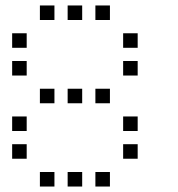

<svg xmlns="http://www.w3.org/2000/svg" viewBox="-20 -696 640 692"><path d="M124.8 -676.2Q123.8 -676.2 123.8 -676.2Q123.8 -676.2 123.8 -675.2V-624.8Q123.8 -623.8 123.8 -623.8Q123.8 -623.8 124.8 -623.8H175.2Q176.2 -623.8 176.2 -623.8Q176.2 -623.8 176.2 -624.8V-675.2Q176.2 -676.2 176.2 -676.2Q176.2 -676.2 175.2 -676.2ZM224.8 -676.2Q223.8 -676.2 223.8 -676.2Q223.8 -676.2 223.8 -675.2V-624.8Q223.8 -623.8 223.8 -623.8Q223.8 -623.8 224.8 -623.8H275.2Q276.2 -623.8 276.2 -623.8Q276.2 -623.8 276.2 -624.8V-675.2Q276.2 -676.2 276.2 -676.2Q276.2 -676.2 275.2 -676.2ZM324.8 -676.2Q323.8 -676.2 323.8 -676.2Q323.8 -676.2 323.8 -675.2V-624.8Q323.8 -623.8 323.8 -623.8Q323.8 -623.8 324.8 -623.8H375.2Q376.2 -623.8 376.2 -623.8Q376.2 -623.8 376.2 -624.8V-675.2Q376.2 -676.2 376.2 -676.2Q376.2 -676.2 375.2 -676.2ZM24.8 -576.2Q23.8 -576.2 23.8 -576.2Q23.8 -576.2 23.8 -575.2V-524.8Q23.8 -523.8 23.8 -523.8Q23.8 -523.8 24.8 -523.8H75.2Q76.2 -523.8 76.2 -523.8Q76.2 -523.8 76.2 -524.8V-575.2Q76.2 -576.2 76.2 -576.2Q76.2 -576.2 75.2 -576.2ZM424.8 -576.2Q423.8 -576.2 423.8 -576.2Q423.8 -576.2 423.8 -575.2V-524.8Q423.8 -523.8 423.8 -523.8Q423.8 -523.8 424.8 -523.8H475.2Q476.2 -523.8 476.2 -523.8Q476.2 -523.8 476.2 -524.8V-575.2Q476.2 -576.2 476.2 -576.2Q476.2 -576.2 475.2 -576.2ZM24.8 -476.2Q23.8 -476.2 23.8 -476.2Q23.8 -476.2 23.8 -475.2V-424.8Q23.8 -423.8 23.8 -423.8Q23.8 -423.8 24.8 -423.8H75.2Q76.2 -423.8 76.2 -423.8Q76.2 -423.8 76.2 -424.8V-475.2Q76.2 -476.2 76.2 -476.2Q76.2 -476.2 75.2 -476.2ZM424.8 -476.2Q423.8 -476.2 423.8 -476.2Q423.8 -476.2 423.8 -475.2V-424.8Q423.8 -423.8 423.8 -423.8Q423.8 -423.8 424.8 -423.8H475.2Q476.2 -423.8 476.2 -423.8Q476.2 -423.8 476.2 -424.8V-475.2Q476.2 -476.2 476.2 -476.2Q476.2 -476.2 475.2 -476.2ZM124.8 -376.2Q123.8 -376.2 123.8 -376.2Q123.8 -376.2 123.8 -375.2V-324.8Q123.8 -323.8 123.8 -323.8Q123.8 -323.8 124.8 -323.8H175.2Q176.2 -323.8 176.2 -323.8Q176.2 -323.8 176.2 -324.8V-375.2Q176.2 -376.2 176.2 -376.2Q176.2 -376.2 175.2 -376.2ZM224.8 -376.2Q223.8 -376.2 223.8 -376.2Q223.8 -376.2 223.8 -375.2V-324.8Q223.8 -323.8 223.8 -323.8Q223.8 -323.8 224.8 -323.8H275.2Q276.2 -323.8 276.2 -323.8Q276.2 -323.8 276.2 -324.8V-375.2Q276.2 -376.2 276.2 -376.2Q276.2 -376.2 275.2 -376.2ZM324.8 -376.2Q323.8 -376.2 323.8 -376.2Q323.8 -376.2 323.8 -375.2V-324.8Q323.8 -323.8 323.8 -323.8Q323.8 -323.8 324.8 -323.8H375.2Q376.2 -323.8 376.2 -323.8Q376.2 -323.8 376.2 -324.8V-375.2Q376.2 -376.2 376.2 -376.2Q376.2 -376.2 375.2 -376.2ZM24.8 -276.2Q23.8 -276.2 23.8 -276.2Q23.8 -276.2 23.8 -275.2V-224.8Q23.8 -223.8 23.8 -223.8Q23.8 -223.8 24.8 -223.8H75.2Q76.2 -223.8 76.2 -223.8Q76.2 -223.8 76.2 -224.8V-275.2Q76.2 -276.2 76.2 -276.2Q76.2 -276.2 75.2 -276.2ZM424.8 -276.2Q423.8 -276.2 423.8 -276.2Q423.8 -276.2 423.8 -275.2V-224.8Q423.8 -223.8 423.8 -223.8Q423.8 -223.8 424.8 -223.8H475.2Q476.2 -223.8 476.2 -223.8Q476.2 -223.8 476.2 -224.8V-275.2Q476.2 -276.2 476.2 -276.2Q476.2 -276.2 475.2 -276.2ZM24.8 -176.2Q23.8 -176.2 23.8 -176.2Q23.8 -176.2 23.8 -175.2V-124.8Q23.8 -123.8 23.8 -123.8Q23.8 -123.8 24.8 -123.8H75.2Q76.2 -123.8 76.2 -123.8Q76.2 -123.8 76.2 -124.8V-175.2Q76.2 -176.2 76.2 -176.2Q76.2 -176.2 75.2 -176.2ZM424.8 -176.2Q423.8 -176.2 423.8 -176.2Q423.8 -176.2 423.8 -175.2V-124.8Q423.8 -123.8 423.8 -123.8Q423.8 -123.8 424.8 -123.8H475.2Q476.2 -123.8 476.2 -123.8Q476.2 -123.8 476.2 -124.8V-175.2Q476.2 -176.2 476.2 -176.2Q476.2 -176.2 475.2 -176.2ZM124.8 -76.2Q123.8 -76.2 123.8 -76.2Q123.8 -76.2 123.8 -75.2V-24.8Q123.8 -23.8 123.8 -23.8Q123.8 -23.8 124.8 -23.8H175.2Q176.2 -23.8 176.2 -23.8Q176.2 -23.8 176.2 -24.8V-75.2Q176.2 -76.2 176.2 -76.2Q176.2 -76.2 175.2 -76.2ZM224.8 -76.2Q223.8 -76.2 223.8 -76.2Q223.8 -76.2 223.8 -75.2V-24.8Q223.8 -23.8 223.8 -23.8Q223.8 -23.8 224.8 -23.8H275.2Q276.2 -23.8 276.2 -23.8Q276.2 -23.8 276.2 -24.8V-75.2Q276.2 -76.2 276.2 -76.2Q276.2 -76.2 275.2 -76.2ZM324.8 -76.2Q323.8 -76.2 323.8 -76.2Q323.8 -76.2 323.8 -75.2V-24.8Q323.8 -23.8 323.8 -23.8Q323.8 -23.8 324.8 -23.8H375.2Q376.2 -23.8 376.2 -23.8Q376.2 -23.8 376.2 -24.8V-75.2Q376.2 -76.2 376.2 -76.2Q376.2 -76.2 375.2 -76.2Z"/></svg>

Font: Doto Black
Style: Regular
Weight: 900
Monospace: yes
Version: Version 1.000